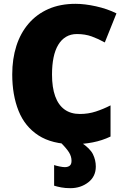

<svg xmlns="http://www.w3.org/2000/svg" viewBox="-20 -744 656 1004"><path d="M354 97Q354 74 341 53Q328 32 296 0H403Q451 32 466 62.5Q481 93 481 127Q481 179 441.5 209.5Q402 240 348 240Q321 240 300 236Q279 232 263 227V119Q274 123 291.5 126.5Q309 130 319 130Q335 130 344.5 122.5Q354 115 354 97ZM382 -566Q350 -566 325.5 -551.5Q301 -537 284.5 -509.5Q268 -482 260 -443Q252 -404 252 -354Q252 -287 268.5 -241Q285 -195 317.5 -171.5Q350 -148 398 -148Q442 -148 481.5 -161Q521 -174 558 -193V-30Q514 -9 465 0.5Q416 10 365 10Q252 10 181 -36Q110 -82 77 -164.5Q44 -247 44 -355Q44 -436 65.5 -503.5Q87 -571 129.5 -620.5Q172 -670 233.5 -697Q295 -724 375 -724Q423 -724 482 -711Q541 -698 589 -674L528 -522Q494 -541 459.5 -553.5Q425 -566 382 -566Z"/></svg>

Font: Noto Sans Display Black
Style: Regular
Weight: 900
Designer: Monotype Design Team
Foundry: Monotype Imaging Inc.
Version: Version 2.003